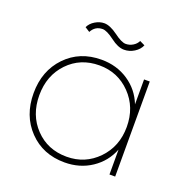

<svg xmlns="http://www.w3.org/2000/svg" viewBox="-128 -811 918 949"><g transform="rotate(20 331.0 -337.0)"><path d="M541 -369V-500H571V0H541V-131Q514 -62 452.5 -21Q391 20 311 20Q197 20 124 -56Q51 -132 51 -250Q51 -368 124 -444Q197 -520 311 -520Q391 -520 452.5 -479Q514 -438 541 -369ZM311 -10Q408 -10 474.5 -78.5Q541 -147 541 -250Q541 -353 474.5 -421.5Q408 -490 311 -490Q211 -490 146 -422Q81 -354 81 -250Q81 -146 146 -78Q211 -10 311 -10ZM206 -628 181 -644Q191 -666 214.5 -680Q238 -694 262 -694Q292 -694 333 -664Q373 -634 395 -634Q415 -634 432.5 -644.5Q450 -655 458 -672L485 -659Q475 -635 450 -619.5Q425 -604 397 -604Q365 -604 326 -634Q286 -664 264 -664Q225 -664 206 -628Z"/></g></svg>

Font: Metropolitano Thin
Style: Regular
Weight: 250
Designer: Fonts by Alex Slobzheninov & Chris M. Simpson / Changes by Cristiano Sobral
Foundry: Fonts by Alex Slobzheninov & Chris M. Simpson / Changes by Cristiano Sobral
Version: Version 1.00;August 30, 2020;FontCreator 13.0.0.2681 64-bit